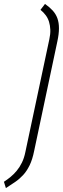

<svg xmlns="http://www.w3.org/2000/svg" viewBox="-22 -837 320 977"><path d="M207 -817 184 -787Q200 -774 211 -759Q222 -744 227.5 -726Q233 -708 234 -686Q235 -664 229 -637L107 -63Q101 -33 89.5 -9.5Q78 14 63 32Q48 50 31.5 63.5Q15 77 -2 88L8 120Q33 104 55 89Q77 74 95.5 54Q114 34 128.5 4.5Q143 -25 152 -70L270 -627Q278 -664 278 -693Q278 -722 270 -744Q262 -766 246 -783.5Q230 -801 207 -817Z"/></svg>

Font: Advent Pro Light
Style: Italic
Weight: 300
Italic angle: -12°
Version: Version 3.000